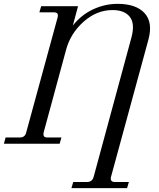

<svg xmlns="http://www.w3.org/2000/svg" viewBox="-28 -744 825 994"><path d="M376 -711.9 349.1 -611.8Q392.6 -667 453.9 -695.6Q515.1 -724.1 581.1 -724.1Q676.3 -724.1 720.5 -676Q764.6 -627.9 740.2 -538.1L546.9 170.9Q539.6 198.2 566.9 198.2H639.2L629.9 230H341.8L351.1 198.2H422.9Q449.7 198.2 457 170.9L651.9 -547.9Q671.9 -620.6 644.5 -656.2Q617.2 -691.9 554.2 -691.9Q472.7 -691.9 404.8 -631.6Q336.9 -571.3 314 -485.8L198.2 -59.1Q195.3 -44.9 199.7 -38.6Q204.1 -32.2 217.8 -32.2H290L280.8 0H-7.8L1 -32.2H74.2Q102.1 -32.2 107.9 -59.1L270 -652.8Q273.9 -667 269 -673.6Q264.2 -680.2 250 -680.2H175.8L185.1 -711.9Z"/></svg>

Font: Flanker Steampunk
Style: Italic
Weight: 400
Italic angle: -12°
Designer: Alexey Kryukov, Leonardo Di Lena
Foundry: Alexey Kryukov, Leonardo Di Lena
Version: 1.210